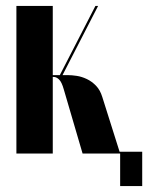

<svg xmlns="http://www.w3.org/2000/svg" viewBox="-20 -515 497 644"><path d="M257 0H383L323 -190Q316 -213 302 -227.5Q288 -242 271 -250Q254 -258 237.5 -260.5Q221 -263 208 -263H134V-257H160Q169 -257 178 -248.5Q187 -240 194 -215ZM183 -250 309 -495H300L176 -254ZM157 -495H35V0H157ZM359 0H383V109H457V-6H359Z"/></svg>

Font: Moniqa Black
Style: Regular
Weight: 900
Designer: Rajesh Rajput
Foundry: Rajesh Rajput
Version: Version 1.000